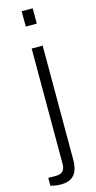

<svg xmlns="http://www.w3.org/2000/svg" viewBox="-155 -760 492 979"><g transform="rotate(-15 91.0 -270.5)"><path d="M72 -642V-723H130V-642ZM37 182Q27 182 17.5 181Q8 180 -1.5 178Q-11 176 -17 174V133H24Q48 133 60 120.5Q72 108 72 83V-526H130V80Q130 107 122 130.5Q114 154 94 168Q74 182 37 182Z"/></g></svg>

Font: Archivo SemiBold ExtraLight
Style: Regular
Weight: 250
Version: Version 2.001